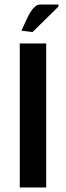

<svg xmlns="http://www.w3.org/2000/svg" viewBox="-20 -824 290 844"><path d="M236.8 -794.9 123 -683.1 74.2 -689 99.1 -743.2Q127.9 -804.2 155.8 -804.2H236.8ZM66.9 -632.8H183.1V0H66.9Z"/></svg>

Font: Resagokr
Style: Bold
Weight: 600
Designer: gluk
Foundry: gluk
Version: Version 0.95